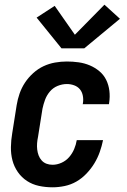

<svg xmlns="http://www.w3.org/2000/svg" viewBox="-20 -790 540 818"><path d="M204 8Q174 8 146 2Q118 -4 95 -19Q72 -34 56 -57Q40 -80 33 -107Q26 -134 26.5 -163.5Q27 -193 32 -222L51 -342Q55 -367 63.5 -391.5Q72 -416 86.5 -438Q101 -460 121.5 -478.5Q142 -497 165.5 -508Q189 -519 214.5 -523.5Q240 -528 265 -528Q290 -528 315 -524.5Q340 -521 362.5 -511.5Q385 -502 403.5 -486.5Q422 -471 432.5 -449.5Q443 -428 446 -403Q449 -378 445 -352Q445 -350 444.5 -348.5Q444 -347 444 -346H332Q333 -347 333 -347.5Q333 -348 333 -349Q336 -365 333 -381.5Q330 -398 320.5 -409.5Q311 -421 296 -426.5Q281 -432 265 -432Q245 -432 225.5 -424Q206 -416 192.5 -400Q179 -384 172 -365Q165 -346 161 -327L142 -207Q139 -193 138 -179.5Q137 -166 138.5 -153Q140 -140 144.5 -128Q149 -116 157.5 -106.5Q166 -97 178 -92.5Q190 -88 204 -88Q223 -88 242 -96.5Q261 -105 274.5 -120.5Q288 -136 296 -155Q304 -174 307 -193H419Q414 -168 405 -142.5Q396 -117 382 -94Q368 -71 348.5 -50.5Q329 -30 305.5 -16.5Q282 -3 255.5 2.5Q229 8 204 8ZM242 -584 136 -715 213 -765 299 -642 425 -770 491 -710 339 -584Z"/></svg>

Font: Iosevka SS04 Oblique
Style: Bold
Weight: 700
Italic angle: -9°
Monospace: yes
Designer: Belleve Invis
Foundry: Belleve Invis
Version: Version 19.0.0; ttfautohint (v1.8.4)